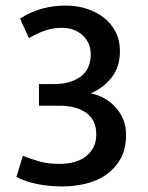

<svg xmlns="http://www.w3.org/2000/svg" viewBox="-20 -660 533 690"><path d="M52 -593Q90 -618 131.5 -629Q173 -640 216 -640Q259 -640 295 -627.5Q331 -615 357 -593.5Q383 -572 397 -542Q411 -512 411 -477Q411 -418 380 -380Q349 -342 306 -325Q361 -313 397 -272.5Q433 -232 433 -175Q433 -125 413.5 -90Q394 -55 362 -32.5Q330 -10 288.5 0Q247 10 203 10Q158 10 114.5 1.5Q71 -7 39 -24L62 -100Q96 -87 124.5 -79Q153 -71 196 -71Q221 -71 244.5 -77Q268 -83 286 -96Q304 -109 315 -129Q326 -149 326 -177Q326 -229 290 -254.5Q254 -280 194 -280H120V-358H176Q233 -358 269.5 -384.5Q306 -411 306 -465Q306 -507 276.5 -533.5Q247 -560 203 -560Q173 -560 146 -551.5Q119 -543 84 -523Z"/></svg>

Font: Mukta Medium
Style: Regular
Weight: 500
Designer: Girish Dalvi and Yashodeep Gholap
Foundry: Ek Type
Version: Version 2.538;PS 1.002;hotconv 16.6.51;makeotf.lib2.5.65220;